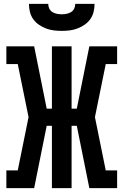

<svg xmlns="http://www.w3.org/2000/svg" viewBox="-20 -975 640 995"><path d="M13 0V-92H72L128 -368L72 -643H13V-735H157L222 -412H249V-735H351V-412H378L443 -735H587V-643H528L472 -368L528 -92H587V0H443L378 -323H351V0H249V-323H222L157 0ZM300 -815Q279 -815 258.5 -817.5Q238 -820 218.5 -827.5Q199 -835 181.5 -847Q164 -859 152 -876Q140 -893 135 -913.5Q130 -934 130 -955H230Q230 -942 235.5 -930.5Q241 -919 251.5 -912.5Q262 -906 274.5 -903.5Q287 -901 300 -901Q313 -901 325.5 -903.5Q338 -906 348.5 -912.5Q359 -919 364.5 -930.5Q370 -942 370 -955H470Q470 -934 465 -913.5Q460 -893 448 -876Q436 -859 418.5 -847Q401 -835 381.5 -827.5Q362 -820 341.5 -817.5Q321 -815 300 -815Z"/></svg>

Font: Iosevka Curly Slab SmBdEx
Style: Regular
Weight: 600
Width: 7
Monospace: yes
Designer: Belleve Invis
Foundry: Belleve Invis
Version: Version 11.1.0; ttfautohint (v1.8.3)